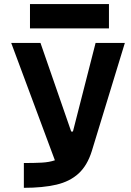

<svg xmlns="http://www.w3.org/2000/svg" viewBox="-20 -899 626 919"><path d="M94.2 0V-118.7Q143.6 -118.7 179.9 -120.6Q216.3 -122.6 242.7 -131.8L33.7 -693.4H173.8L320.8 -269.5H329.1L437.5 -693.4H577.6L419.4 -175.8Q397.9 -106.9 356.2 -68.6Q314.5 -30.3 249.8 -15.1Q185.1 0 94.2 0ZM123.5 -763.2V-879.4H501.5V-763.2Z"/></svg>

Font: Cascadia Mono PL
Style: Bold
Weight: 700
Monospace: yes
Designer: Aaron Bell
Foundry: Saja Typeworks
Version: Version 2404.023; ttfautohint (v1.8.4)